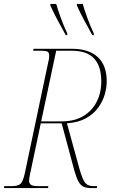

<svg xmlns="http://www.w3.org/2000/svg" viewBox="-32 -964 585 984"><path d="M-12 0 -10 -10H27Q61 -10 73.5 -22.5Q86 -35 95 -75L216 -649Q219 -658 219.5 -666.5Q220 -675 220 -680Q220 -695 211 -699.5Q202 -704 180 -704H138L140 -714H336Q423 -714 469 -671.5Q515 -629 515 -548Q515 -516 505 -480.5Q495 -445 471.5 -412.5Q448 -380 408.5 -358Q369 -336 311 -332L376 -96Q391 -44 404.5 -27Q418 -10 448 -10H466L464 0H437Q413 0 397.5 -6.5Q382 -13 371 -32Q360 -51 349 -90L284 -332H177L121 -67Q117 -47 117 -38Q117 -25 126 -17.5Q135 -10 163 -10H216L214 0ZM284 -342Q349 -342 394 -368.5Q439 -395 463 -441.5Q487 -488 487 -547Q487 -624 450.5 -664Q414 -704 335 -704H256L179 -342ZM305 -784Q281 -828 262.5 -862Q244 -896 226 -936V-944H256Q264 -916 279 -874Q294 -832 313 -792V-784ZM441 -784Q417 -828 398.5 -862Q380 -896 362 -936V-944H392Q400 -916 415 -874Q430 -832 449 -792V-784Z"/></svg>

Font: Noto Serif Display SemiCondensed Thin
Style: Italic
Weight: 100
Width: 4
Italic angle: -12°
Designer: Monotype Design Team
Foundry: Monotype Imaging Inc.
Version: Version 2.009